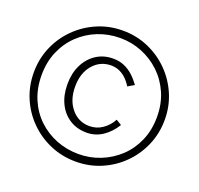

<svg xmlns="http://www.w3.org/2000/svg" viewBox="-128 -874 1060 1024"><g transform="rotate(20 401.5 -361.5)"><path d="M402 10Q325 10 257.5 -18.8Q190 -47.5 138.8 -98.5Q87.5 -149.5 58.8 -217Q30 -284.5 30 -362Q30 -438.5 58.8 -505.8Q87.5 -573 138.8 -624Q190 -675 257.5 -704Q325 -733 402 -733Q478.5 -733 545.8 -704Q613 -675 664 -624Q715 -573 744 -505.8Q773 -438.5 773 -362Q773 -284.5 744 -217Q715 -149.5 664 -98.5Q613 -47.5 545.8 -18.8Q478.5 10 402 10ZM404 -155Q349 -155 307.5 -181.2Q266 -207.5 243 -254.5Q220 -301.5 220 -364Q220 -426 243.5 -473.5Q267 -521 308.5 -548Q350 -575 404 -575Q439 -575 467.2 -562.8Q495.5 -550.5 518.2 -529.5Q541 -508.5 560 -482L524 -461Q500 -499.5 470.5 -518.2Q441 -537 407 -537Q344 -537 303.5 -489.5Q263 -442 263 -366Q263 -289 303.5 -241Q344 -193 406 -193Q446.5 -193 479.5 -215.8Q512.5 -238.5 532 -275L563 -256Q549 -233 531.5 -214.2Q514 -195.5 494 -182.2Q474 -169 451.5 -162Q429 -155 404 -155ZM402 -33Q466.5 -33 525.2 -56.2Q584 -79.5 630 -122.5Q676 -165.5 702.5 -226.2Q729 -287 729 -362Q729 -436 702.5 -496.5Q676 -557 630 -600.5Q584 -644 525.2 -667.5Q466.5 -691 402 -691Q335.5 -691 276.2 -667.5Q217 -644 171.5 -600.5Q126 -557 100 -496.5Q74 -436 74 -362Q74 -287 100 -226.2Q126 -165.5 171.5 -122.5Q217 -79.5 276.2 -56.2Q335.5 -33 402 -33Z"/></g></svg>

Font: Public Sans Thin Thin
Style: Regular
Weight: 250
Version: Version 2.001